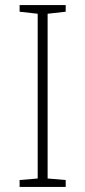

<svg xmlns="http://www.w3.org/2000/svg" viewBox="-20 -734 334 754"><path d="M238 0H57V-27L128 -33V-680L57 -688V-714H238V-688L167 -680V-33L238 -27Z"/></svg>

Font: Noto Sans Arabic UI XLt
Style: Regular
Weight: 200
Designer: Monotype Design Team, Nadine Chahine and Nizar Qandah
Foundry: Monotype Imaging Inc.
Version: Version 2.010; ttfautohint (v1.8.4.7-5d5b)